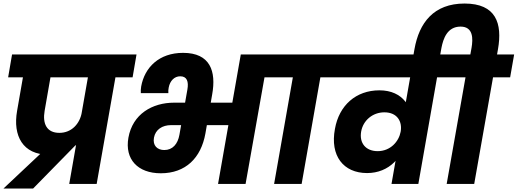

<svg xmlns="http://www.w3.org/2000/svg" viewBox="-21 -1051 2958 1097"><path d="M168.3 26 411.8 -222.4 256.9 -216.6 -1.1 26ZM256 -167.2C386.1 -167.2 462.3 -247.1 486.9 -353.9L445.9 -406.5C434.5 -344.2 388.3 -291.9 318.2 -291.9C245.7 -291.9 221.2 -344.3 234 -418L270.8 -629H113.5L76.7 -418C51.2 -274.1 110.2 -167.2 256 -167.2ZM531.3 0 640.9 -622.4H483.6L374.5 0ZM736.6 -609.2 759 -740H47.9L25.5 -609.2Z M897.7 -61C1039.2 -61 1127.6 -148 1152.7 -288.8L1191.2 -511.1C1215.2 -643.8 1180.3 -749 1025.1 -749C888 -749 805.2 -666 785.6 -556.8C783.6 -544.3 782.6 -529.8 783.6 -518.9H940.9C939.9 -530.3 940.9 -540.3 942.9 -550.7C950.2 -589.7 975.5 -615.1 1008.8 -615.1C1047.8 -615.1 1057.5 -584.4 1049.7 -539.7L1004.1 -280.6C994.8 -228.8 965.9 -193.8 917.6 -193.8C877.9 -193.8 850.3 -219.2 858.7 -264.5C867.1 -310.7 906.4 -336.1 956.2 -336.1H1367.9L1390.3 -464.4H974C849.5 -464.4 736.7 -399.8 712.6 -264C691 -141.3 765.9 -61 897.7 -61ZM1382.1 0 1490.2 -609.2H1588.9L1611.3 -740H1354.8L1224.8 0Z M1702.4 0 1809.5 -609.2H1906.7L1930.1 -740H1576.9L1553.9 -609.2H1652.2L1545.1 0Z M1892.7 -314.6C1863.7 -161 1940.9 -62.2 2076.5 -62.2C2200.1 -62.2 2291.1 -152 2304.7 -288.6L2283.9 -298.9L2268.2 -298.4C2257.8 -242.6 2210.1 -187.4 2136.7 -187.4C2069.3 -187.4 2031.2 -232.8 2042.4 -298.8C2053.6 -363.9 2109 -409.2 2175 -409.2C2248.8 -409.2 2278.6 -356.5 2268.2 -298.4H2283.8L2331.3 -329.5C2341.9 -434.4 2283.2 -534.9 2146.9 -534.9C2012.3 -534.9 1916.2 -448.5 1892.7 -314.6ZM2596.8 -740H1895.9L1872.9 -609.2H2322.5L2215.9 0H2369.2L2476.2 -609.2H2573.5Z M2488.3 -705.4 2501.3 -777.8C2511.2 -828.6 2533.8 -899 2610.4 -899C2683.9 -899 2682 -828.6 2673.2 -777.8L2660.1 -705.4H2812.8L2824.3 -770.2C2850 -917.2 2813.2 -1030.8 2633.3 -1030.8C2456.9 -1030.8 2373.7 -920.8 2347.1 -770.2L2335.5 -705.4ZM2688.4 0 2796 -609.2H2893.7L2916.6 -740H2563.4L2540.5 -609.2H2638.7L2531.1 0Z"/></svg>

Font: Poppins Devanagari Thin
Style: Italic
Weight: 100
Italic angle: -10°
Designer: Ninad Kale (Devanagari), Jonny Pinhorn (Latin)
Foundry: Indian Type Foundry
Version: 4.005